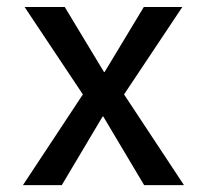

<svg xmlns="http://www.w3.org/2000/svg" viewBox="-20 -540 603 560"><path d="M46.9 0 221.7 -264.6 51.8 -519.5H168.9L283.2 -330.1H285.2L399.4 -519.5H511.7L341.8 -264.6L516.6 0H400.4L281.2 -200.2H279.3L160.2 0Z"/></svg>

Font: GenEi M Gothic v2 Medium
Style: Regular
Weight: 500
Version: Version 2.0